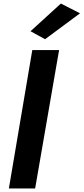

<svg xmlns="http://www.w3.org/2000/svg" viewBox="-20 -1062 471 1082"><path d="M162 -780 30 0H178L313 -780ZM431 -987 323 -1042 152 -886 234 -841Z"/></svg>

Font: Jost
Style: Bold Italic
Weight: 700
Italic angle: -5°
Version: Version 3.710